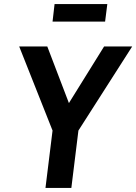

<svg xmlns="http://www.w3.org/2000/svg" viewBox="-20 -930 674 950"><path d="M250 -910H511L500 -823H240ZM205 0 240 -284 75 -700H214L321 -420L495 -700H634L368 -284L333 0Z"/></svg>

Font: Haskoy Bold
Style: Italic
Weight: 700
Designer: Ertekin Erdin
Foundry: Ertekin Erdin
Version: Version 2.000; ttfautohint (v1.8.4.7-5d5b)